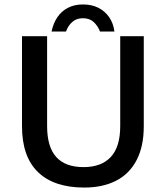

<svg xmlns="http://www.w3.org/2000/svg" viewBox="-20 -830 746 864"><path d="M359 14Q223 14 151 -55.5Q79 -125 79 -262V-667H192V-263Q192 -169 233 -123.5Q274 -78 356 -78Q436 -78 478.5 -123.5Q521 -169 521 -263V-667H627V-262Q627 -171 594.5 -109Q562 -47 502 -16.5Q442 14 359 14ZM353 -810Q393 -810 422.5 -795Q452 -780 471 -753Q490 -726 495 -688H430Q420 -714 401.5 -731Q383 -748 353 -748Q324 -748 305 -731Q286 -714 277 -688H212Q220 -726 238.5 -753Q257 -780 286 -795Q315 -810 353 -810Z"/></svg>

Font: Maven Pro Medium
Style: Regular
Weight: 500
Designer: Joe Prince
Foundry: Joe Prince
Version: Version 2.103